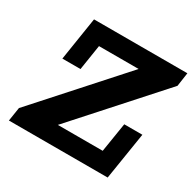

<svg xmlns="http://www.w3.org/2000/svg" viewBox="-133 -722 867 860"><g transform="rotate(30 300.5 -291.5)"><path d="M14.3 0 25.3 -70.7 402 -490.4H197.1L176.7 -360H83L118 -583H600.8L590.6 -512.3L213.9 -92.6H446L470.2 -243.7H563.9L525.1 0Z"/></g></svg>

Font: Rokkitt SemiBold
Style: Italic
Weight: 600
Italic angle: -9°
Designer: Vernon Adams
Foundry: Vernon Adams
Version: Version 3.103